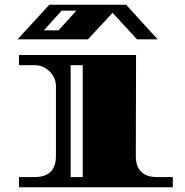

<svg xmlns="http://www.w3.org/2000/svg" viewBox="-20 -790 779 810"><path d="M188 -770H512L645 -624H558L455 -736L351 -624H54ZM302 -745H240L165 -662H227ZM643 -43H709V0H60V-43H126Q216 -43 216 -132V-426Q216 -462 189.5 -488.5Q163 -515 126 -515H60V-558H554L553 -132Q553 -43 643 -43ZM329 -43V-515H278V-43Z"/></svg>

Font: Diplomata
Style: Regular
Weight: 400
Width: 7
Designer: Eduardo Rodriguez Tunni
Foundry: Eduardo Rodriguez Tunni
Version: Version 1.001